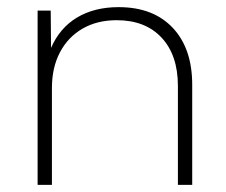

<svg xmlns="http://www.w3.org/2000/svg" viewBox="-20 -518 634 538"><path d="M518.6 0H478.5V-277.3Q478.5 -363.3 432.9 -412.4Q387.2 -461.4 307.1 -461.4Q252.4 -461.4 211.7 -438Q170.9 -414.6 148.2 -371.8Q125.5 -329.1 125.5 -271V0H85.4V-488.3H122.1L123 -383.8Q147.5 -439.9 196 -469Q244.6 -498 312.5 -498Q409.2 -498 463.9 -440.2Q518.6 -382.3 518.6 -280.3Z"/></svg>

Font: Kumbh Sans ExtraLight
Style: Regular
Weight: 250
Version: Version 1.005